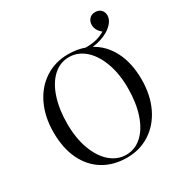

<svg xmlns="http://www.w3.org/2000/svg" viewBox="-197 -1018 1135 1186"><g transform="rotate(-30 370.5 -425.0)"><path d="M688 -360Q688 -250 647.5 -165Q607 -80 534.5 -33Q462 14 370 14Q275 14 203.5 -29Q132 -72 92.5 -153.5Q53 -235 53 -348Q53 -458 93.5 -543Q134 -628 206.5 -675Q279 -722 371 -722Q436 -722 487 -703Q533 -703 565.5 -711.5Q598 -720 626 -737Q589 -767 589 -805Q589 -829 604 -846.5Q619 -864 647 -864Q673 -864 688 -848Q703 -832 703 -809Q703 -784 685.5 -761Q668 -738 638 -720Q588 -692 527 -685Q603 -644 645.5 -560.5Q688 -477 688 -360ZM588 -356Q588 -460 558.5 -539Q529 -618 479 -661Q429 -704 367 -704Q303 -704 254.5 -659.5Q206 -615 179.5 -535Q153 -455 153 -352Q153 -248 182.5 -169Q212 -90 262 -47Q312 -4 374 -4Q438 -4 486.5 -48.5Q535 -93 561.5 -173Q588 -253 588 -356Z"/></g></svg>

Font: Playfair Display SC
Style: Regular
Weight: 400
Designer: Claus Eggers Sørensen
Foundry: Claus Eggers Sørensen
Version: Version 1.200; ttfautohint (v1.6)